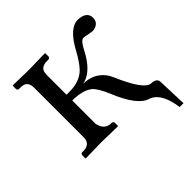

<svg xmlns="http://www.w3.org/2000/svg" viewBox="-154 -555 805 805"><g transform="rotate(-45 249.0 -152.5)"><path d="M89.8 -71.8V-359.9Q89.8 -394.5 65.4 -400.4Q57.1 -401.9 46.9 -401.9H40Q33.2 -403.8 32.2 -410.2V-429.2L34.2 -431.2Q35.2 -431.2 126 -429.2L223.1 -431.2L225.1 -429.2V-410.2Q223.6 -403.3 215.8 -401.9H208Q170.4 -401.9 166 -373Q165 -366.7 165 -359.9V-244.1H184.1Q243.2 -244.1 276.9 -277.8Q299.8 -301.8 323.2 -345.2Q370.1 -432.6 419.9 -433.1Q471.2 -431.6 472.2 -394Q472.2 -367.2 446.8 -357.9Q439 -355.5 432.1 -355Q427.7 -355 389.2 -362.3Q385.3 -362.8 382.8 -362.8Q367.7 -361.3 347.2 -319.8Q308.1 -245.6 257.8 -230Q251.5 -228 246.1 -227.1Q304.7 -227.1 339.4 -185.1Q350.1 -171.9 356 -157.2Q411.1 -28.8 449.2 -26.9Q480 -25.4 481.9 -5.9L486.8 127.9H463.9Q451.7 39.1 406.2 16.6Q400.9 14.2 397 13.2Q345.7 -2.4 299.8 -112.8Q276.9 -168.9 256.3 -186Q226.1 -209.5 165 -210V-71.8Q173.3 -30.3 208 -26.9H215.8Q223.6 -25.4 225.1 -19V0L223.1 2Q222.2 2 126 0L34.2 2L32.2 0V-19Q34.2 -25.9 40 -26.9H46.9Q85 -26.9 89.4 -59.6Q89.8 -65.4 89.8 -71.8Z"/></g></svg>

Font: Linux Biolinum O
Style: Regular
Weight: 400
Designer: Philipp H. Poll
Foundry: Philipp H. Poll
Version: Version 1.0.4